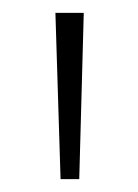

<svg xmlns="http://www.w3.org/2000/svg" viewBox="-20 -734 214 298"><path d="M110 -714H66L74 -456H103Z"/></svg>

Font: Noto Sans Condensed ExtraLight
Style: Regular
Weight: 200
Width: 3
Designer: Monotype Design Team
Foundry: Monotype Imaging Inc.
Version: Version 2.013